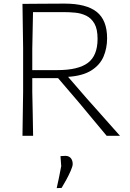

<svg xmlns="http://www.w3.org/2000/svg" viewBox="-20 -734 702 1038"><path d="M101.5 0Q102.5 -60 103.2 -115.8Q104 -171.5 105 -237.5V-475Q104 -541 103.2 -596.8Q102.5 -652.5 101.5 -713Q144.5 -713 200 -713.8Q255.5 -714.5 329 -714.5Q446.5 -714.5 502.8 -669.8Q559 -625 559 -527Q559 -473.5 539.8 -428.2Q520.5 -383 474.2 -353.5Q428 -324 348 -318.5L448 -203Q476.5 -171 508.8 -134.8Q541 -98.5 572 -63.5Q603 -28.5 628.5 0H556.5Q518 -46 481.8 -89.5Q445.5 -133 409.5 -176.5L294 -311.5H154.5V-237.5Q156 -171.5 157 -116Q158 -60.5 159 0ZM326.5 -668.5H158.5Q157.5 -619.5 156.5 -571.8Q155.5 -524 154.5 -469V-355H290.5Q403 -355 455.2 -394.2Q507.5 -433.5 507.5 -524Q507.5 -577 490.5 -606.5Q473.5 -636 446 -649.2Q418.5 -662.5 386.8 -665.5Q355 -668.5 326.5 -668.5ZM286.5 283Q293 254.5 298.8 226.5Q304.5 198.5 311 164Q310 151 309 137.2Q308 123.5 307 110L335 108.5Q354 109.5 363.5 121.8Q373 134 373 153Q373 164.5 362.5 188.8Q352 213 337.8 239Q323.5 265 313 282Z"/></svg>

Font: Commissioner Loud ExtraLight
Style: Regular
Weight: 200
Designer: Kostas Bartsokas
Foundry: Kostas Bartsokas
Version: Version 1.000; ttfautohint (v1.8.3)